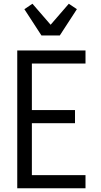

<svg xmlns="http://www.w3.org/2000/svg" viewBox="-20 -1004 540 1024"><path d="M72 0V-735H436V-665H150V-417H380V-347H150V-70H436V0ZM201 -815 110 -955 153 -984 250 -872 347 -984 390 -955 299 -815Z"/></svg>

Font: Iosevka Curly
Style: Regular
Weight: 400
Monospace: yes
Designer: Belleve Invis
Foundry: Belleve Invis
Version: Version 22.1.2; ttfautohint (v1.8.4)